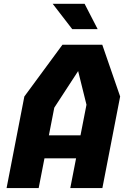

<svg xmlns="http://www.w3.org/2000/svg" viewBox="-20 -958 660 978"><path d="M13.5 0H177L206.5 -151.5H367.5L338 0H501.5L592 -466.5L501 -730H298L104 -466.5ZM229 -268.5 256.5 -409.5 378 -596 420.5 -424.5 390 -268.5ZM248.5 -938.5 348 -809.5H477.5L411 -938.5Z"/></svg>

Font: Monaspace Krypton ExtraBold
Style: Italic
Weight: 800
Italic angle: -11°
Designer: Riley Cran & the Lettermatic Team
Foundry: Lettermatic
Version: Version 1.101 (Monaspace Krypton)